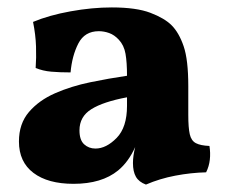

<svg xmlns="http://www.w3.org/2000/svg" viewBox="-20 -488 606 517"><path d="M373 9Q354 2 346 -12Q338 -26 338 -49Q338 -68 344 -92Q326 -52 298 -29Q254 7 178 7Q109 7 70 -22.5Q31 -52 31 -107Q31 -155 58 -186.5Q85 -218 128.5 -237Q172 -256 223 -266.5Q274 -277 322 -284Q322 -320 318 -343Q314 -366 300 -381Q288 -394 274 -399Q260 -404 246 -404Q208 -404 191 -371Q174 -338 170 -293Q141 -293 118 -295Q95 -297 76 -305Q78 -332 77 -363Q76 -394 69 -429Q112 -447 170 -457.5Q228 -468 281 -468Q347 -468 385 -453.5Q423 -439 442 -420Q462 -400 474.5 -363.5Q487 -327 487 -256V-179Q487 -144 491 -126.5Q495 -109 507.5 -102.5Q520 -96 544 -95Q547 -76 545 -58Q543 -40 535 -24Q494 -23 452 -15Q410 -7 373 9ZM237 -88Q266 -88 294 -116.5Q322 -145 322 -203V-226Q258 -214 226 -194Q194 -174 194 -137Q194 -111 206.5 -99.5Q219 -88 237 -88Z"/></svg>

Font: Vollkorn ExtraBold
Style: Regular
Weight: 800
Designer: Friedrich Althausen
Foundry: Friedrich Althausen
Version: Version 5.000; ttfautohint (v1.8.3)